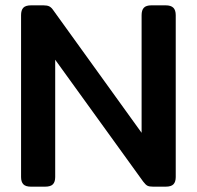

<svg xmlns="http://www.w3.org/2000/svg" viewBox="-20 -700 738 720"><path d="M59 -36V-643Q59 -662 67.5 -671Q76 -680 97 -680H143Q157 -680 165 -676Q173 -672 181 -660L511 -202V-643Q511 -662 519.5 -671Q528 -680 548 -680H601Q621 -680 630 -671Q639 -662 639 -643V-36Q639 -18 630.5 -9Q622 0 601 0H554Q540 0 533 -3.5Q526 -7 517 -19L187 -476V-36Q187 -18 178.5 -9Q170 0 149 0H96Q76 0 67.5 -9Q59 -18 59 -36Z"/></svg>

Font: Mitr
Style: Regular
Weight: 400
Designer: Thanarat Vachiruckul
Foundry: Cadson Demak
Version: Version 1.002